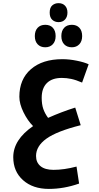

<svg xmlns="http://www.w3.org/2000/svg" viewBox="-20 -884 633 1230"><path d="M293 326.2Q190.4 326.2 127.7 270.3Q64.9 214.4 64.9 123Q64.9 11.2 191.9 -76.2Q156.7 -111.3 130.4 -165Q104 -218.8 104 -264.2Q104 -376.5 178 -440.7Q252 -504.9 379.9 -504.9Q423.8 -504.9 471.9 -495.1Q520 -485.4 547.9 -472.2L505.9 -355Q466.3 -372.1 436.3 -378.4Q406.2 -384.8 376 -384.8Q313.5 -384.8 280.3 -351.8Q247.1 -318.8 247.1 -257.8Q247.1 -215.8 257.3 -186.3Q267.6 -156.7 288.1 -128.9Q374.5 -167.5 461.9 -194.8L497.1 -82Q343.8 -43.5 277.3 4.4Q210.9 52.2 210.9 115.2Q210.9 156.7 239.5 180.4Q268.1 204.1 323.2 204.1Q390.1 204.1 470.2 183.1L486.8 292Q389.6 326.2 293 326.2ZM355 -742.2Q331.1 -742.2 314.7 -757.3Q298.3 -772.5 298.3 -803.2Q298.3 -835 314.7 -849.4Q331.1 -863.8 355 -863.8Q380.9 -863.8 396.5 -847.7Q412.1 -831.5 412.1 -803.2Q412.1 -775.9 396.7 -759Q381.3 -742.2 355 -742.2ZM270 -581.1Q239.3 -581.1 221.2 -600.3Q203.1 -619.6 203.1 -652.8Q203.1 -686.5 220.9 -705.8Q238.8 -725.1 270 -725.1Q301.3 -725.1 318.8 -705.8Q336.4 -686.5 336.4 -652.8Q336.4 -619.6 318.1 -600.3Q299.8 -581.1 270 -581.1ZM440.4 -581.1Q409.2 -581.1 391.1 -600.3Q373 -619.6 373 -652.8Q373 -686.5 390.9 -705.8Q408.7 -725.1 440.4 -725.1Q470.7 -725.1 488.5 -706.1Q506.3 -687 506.3 -652.8Q506.3 -619.6 488 -600.3Q469.7 -581.1 440.4 -581.1Z"/></svg>

Font: DroidArabicKufi-Bold
Style: Bold
Weight: 700
Designer: Pascal Zoghbi
Foundry: Ascender Corporation
Version: Version 1.00